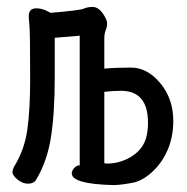

<svg xmlns="http://www.w3.org/2000/svg" viewBox="-20 -512 540 554"><path d="M306 22Q187 19 187 -12Q187 -19 194 -27Q201 -35 210 -35V-409L138 -403V-291Q138 -186 127 -116Q116 -46 84 7Q77 18 61 18Q45 18 30.5 6Q16 -6 16 -15Q16 -22 20 -30Q51 -80 59 -139Q67 -198 67 -281Q67 -417 65 -438Q63 -459 63 -466Q63 -488 85 -488Q98 -488 112 -482L126 -475Q210 -482 221.5 -487Q233 -492 247 -492Q263 -492 276 -474Q289 -456 289 -445Q289 -434 285 -424.5Q281 -415 281 -402V-314Q314 -317 358 -317Q405 -317 442.5 -272Q480 -227 480 -163Q480 -119 465 -82.5Q450 -46 423.5 -20Q397 6 369 14Q331 22 306 22ZM288 -40Q321 -40 350 -55Q379 -70 393 -94Q407 -118 407 -158Q407 -250 329 -250Q307 -250 281 -247V-41Z"/></svg>

Font: LXGW WenKai Mono Medium
Style: Regular
Weight: 500
Monospace: yes
Designer: LXGW / Fontworks Inc.
Foundry: LXGW / Fontworks Inc.
Version: Version 1.520; June 14, 2025